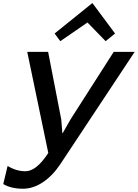

<svg xmlns="http://www.w3.org/2000/svg" viewBox="-67 -950 851 1185"><path d="M634.8 -629.9H764.2L304.2 64.9Q257.3 134.8 197.5 174.8Q137.7 214.8 75.2 214.8Q1.5 214.8 -46.9 186L-20 74.2Q33.2 106.9 89.8 106.9Q157.7 106.9 231 -5.9L101.1 -629.9H230L311 -212.9L317.9 -127.9H319.8L368.2 -212.9ZM503.9 -930.2 643.1 -743.2 585 -695.8 473.1 -811 471.2 -810.1 305.2 -695.8 270 -743.2 502 -930.2Z"/></svg>

Font: Sinkin Sans 500 Medium Italic
Style: Regular
Weight: 500
Italic angle: -112°
Designer: Keith Bates
Foundry: K-Type
Version: Sinkin Sans (version 1.0)  by Keith Bates   •   © 2014   www